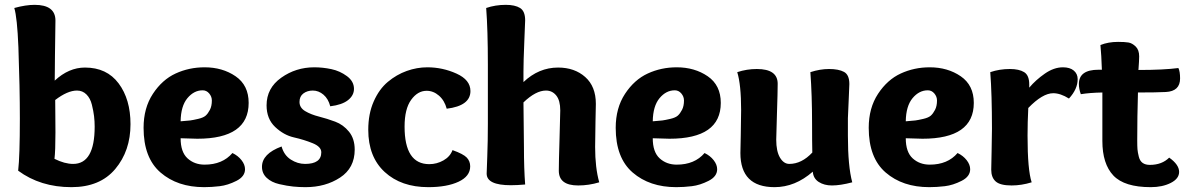

<svg xmlns="http://www.w3.org/2000/svg" viewBox="-20 -763 4904 793"><path d="M206 -430Q264 -484 331 -484Q421 -484 470 -418.5Q519 -353 519 -250Q519 -140 456 -65Q393 10 275 10Q147 10 55 -58Q62 -118 62 -273Q62 -402 56 -568Q51 -691 39 -730Q86 -743 123 -743Q209 -743 209 -678Q209 -677 207 -533Q207 -507 206.5 -473Q206 -439 206 -430ZM208 -350Q208 -339 208.5 -291.5Q209 -244 209 -216Q209 -139 205 -107Q247 -86 282 -86Q371 -86 371 -240Q371 -262 368.5 -283Q366 -304 359.5 -330.5Q353 -357 337 -373Q321 -389 298 -389Q259 -389 208 -350Z M825 -485Q899 -485 953 -448Q1007 -411 1007 -338Q1007 -190 795 -190Q776 -190 726 -192Q726 -135 754.5 -109Q783 -83 825 -83Q899 -83 940 -131Q963 -120 977.5 -101.5Q992 -83 992 -64Q992 -34 956.5 -16Q921 2 887.5 6Q854 10 823 10Q713 10 643 -50.5Q573 -111 573 -235Q573 -317 611.5 -375.5Q650 -434 705.5 -459.5Q761 -485 825 -485ZM817 -390Q781 -390 754 -357.5Q727 -325 726 -262Q754 -264 765.5 -265.5Q777 -267 798.5 -272Q820 -277 829.5 -285.5Q839 -294 847 -309.5Q855 -325 855 -348Q855 -364 844 -377Q833 -390 817 -390Z M1344 -324Q1336 -355 1316 -372Q1296 -389 1272 -389Q1249 -389 1233 -377Q1217 -365 1217 -342Q1217 -318 1240.5 -304Q1264 -290 1297.5 -281.5Q1331 -273 1364.5 -260.5Q1398 -248 1421.5 -219Q1445 -190 1445 -145Q1445 -69 1384.5 -29.5Q1324 10 1242 10Q1216 10 1191 7.5Q1166 5 1133.5 -2.5Q1101 -10 1081.5 -28.5Q1062 -47 1062 -74Q1062 -128 1143 -158Q1153 -122 1181 -104Q1209 -86 1240 -86Q1307 -86 1307 -134Q1307 -157 1271.5 -171.5Q1236 -186 1194 -195.5Q1152 -205 1116.5 -238.5Q1081 -272 1081 -328Q1081 -399 1141.5 -442Q1202 -485 1278 -485Q1313 -485 1348.5 -477.5Q1384 -470 1413 -448.5Q1442 -427 1442 -396Q1442 -369 1417.5 -349.5Q1393 -330 1344 -324Z M1753 -85Q1784 -85 1811.5 -100.5Q1839 -116 1849 -143Q1894 -127 1908 -112Q1922 -97 1922 -76Q1922 -35 1874 -12.5Q1826 10 1749 10Q1637 10 1569 -52.5Q1501 -115 1501 -227Q1501 -293 1523.5 -344Q1546 -395 1582 -425Q1618 -455 1660 -470Q1702 -485 1745 -485Q1808 -485 1865.5 -459Q1923 -433 1923 -387Q1923 -326 1825 -314Q1816 -348 1793 -368Q1770 -388 1742 -388Q1705 -388 1678 -350.5Q1651 -313 1651 -240Q1651 -85 1753 -85Z M2069 -743Q2107 -743 2128 -730Q2149 -717 2149 -679Q2149 -673 2145.5 -591Q2142 -509 2142 -468V-424Q2205 -484 2285 -484Q2353 -484 2397 -445Q2441 -406 2441 -334Q2441 -332 2439.5 -262Q2438 -192 2438 -156Q2438 -70 2455 -10Q2412 3 2368 3Q2288 3 2288 -58Q2288 -94 2291 -190.5Q2294 -287 2294 -307Q2294 -348 2277.5 -368.5Q2261 -389 2235 -389Q2193 -389 2142 -340Q2144 -212 2144 -155Q2144 -67 2149 -1Q2116 2 2090 2Q1990 2 1990 -46Q1990 -50 1992.5 -115.5Q1995 -181 1995 -252V-496Q1995 -639 1988 -730Q2026 -743 2069 -743Z M2775 -485Q2849 -485 2903 -448Q2957 -411 2957 -338Q2957 -190 2745 -190Q2726 -190 2676 -192Q2676 -135 2704.5 -109Q2733 -83 2775 -83Q2849 -83 2890 -131Q2913 -120 2927.5 -101.5Q2942 -83 2942 -64Q2942 -34 2906.5 -16Q2871 2 2837.5 6Q2804 10 2773 10Q2663 10 2593 -50.5Q2523 -111 2523 -235Q2523 -317 2561.5 -375.5Q2600 -434 2655.5 -459.5Q2711 -485 2775 -485ZM2767 -390Q2731 -390 2704 -357.5Q2677 -325 2676 -262Q2704 -264 2715.5 -265.5Q2727 -267 2748.5 -272Q2770 -277 2779.5 -285.5Q2789 -294 2797 -309.5Q2805 -325 2805 -348Q2805 -364 2794 -377Q2783 -390 2767 -390Z M3500 -10Q3451 3 3416 3Q3384 3 3361.5 -11.5Q3339 -26 3337 -54Q3264 10 3179 10Q3038 10 3038 -131Q3038 -134 3039.5 -204Q3041 -274 3041 -309Q3041 -413 3025 -465Q3064 -478 3106 -478Q3192 -478 3192 -417Q3192 -384 3189 -294Q3186 -204 3186 -186Q3186 -138 3201.5 -112Q3217 -86 3240 -86Q3291 -86 3335 -133Q3334 -172 3334 -254Q3334 -370 3327 -465Q3367 -478 3404 -478Q3444 -478 3466 -466Q3488 -454 3488 -416Q3488 -406 3485.5 -355Q3483 -304 3482 -275V-203Q3482 -76 3500 -10Z M3820 -485Q3894 -485 3948 -448Q4002 -411 4002 -338Q4002 -190 3790 -190Q3771 -190 3721 -192Q3721 -135 3749.5 -109Q3778 -83 3820 -83Q3894 -83 3935 -131Q3958 -120 3972.5 -101.5Q3987 -83 3987 -64Q3987 -34 3951.5 -16Q3916 2 3882.5 6Q3849 10 3818 10Q3708 10 3638 -50.5Q3568 -111 3568 -235Q3568 -317 3606.5 -375.5Q3645 -434 3700.5 -459.5Q3756 -485 3820 -485ZM3812 -390Q3776 -390 3749 -357.5Q3722 -325 3721 -262Q3749 -264 3760.5 -265.5Q3772 -267 3793.5 -272Q3815 -277 3824.5 -285.5Q3834 -294 3842 -309.5Q3850 -325 3850 -348Q3850 -364 3839 -377Q3828 -390 3812 -390Z M4151 -478Q4189 -478 4210 -465Q4231 -452 4231 -414V-401Q4258 -433 4295.5 -459Q4333 -485 4370 -485Q4399 -485 4415 -471.5Q4431 -458 4431 -436Q4431 -395 4395 -356Q4360 -378 4330 -378Q4286 -378 4227 -317Q4224 -258 4224 -203Q4224 -61 4241 -10Q4199 3 4158 3Q4111 3 4092.5 -13.5Q4074 -30 4074 -62Q4074 -78 4075.5 -137Q4077 -196 4077 -231Q4077 -374 4070 -465Q4108 -478 4151 -478Z M4533 -181V-381Q4481 -380 4444 -374Q4436 -396 4436 -416Q4436 -475 4517 -475H4531Q4529 -536 4525 -577Q4557 -590 4598 -590Q4625 -590 4640.5 -587.5Q4656 -585 4670.5 -571Q4685 -557 4685 -530Q4685 -514 4682 -474Q4786 -474 4847 -482Q4854 -468 4854 -439Q4854 -386 4795 -383Q4757 -381 4680 -381Q4677 -282 4677 -183Q4677 -159 4678 -146.5Q4679 -134 4683.5 -116Q4688 -98 4699.5 -90Q4711 -82 4729 -82Q4779 -82 4809 -112Q4850 -83 4850 -53Q4850 -25 4815.5 -7.5Q4781 10 4733 10Q4624 10 4578.5 -38Q4533 -86 4533 -181Z"/></svg>

Font: Overlock Black
Style: Regular
Weight: 900
Designer: Dario Muhafara
Foundry: Dario Manuel Muhafara
Version: Version 1.002